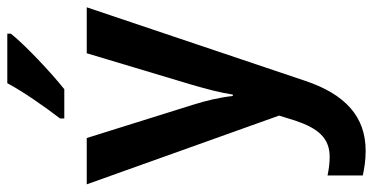

<svg xmlns="http://www.w3.org/2000/svg" viewBox="-274 -532 1046 539"><g transform="rotate(-90 249.5 -263.0)"><path d="M424 -756V-766H285C261 -721 219 -661 186 -618V-606H268C315 -643 394 -718 424 -756ZM1 -543 194 -3 180 42C159 105 132 139 78 139C59 139 40 136 26 133V232C45 236 67 240 95 240C191 240 254 183 292 69L498 -543H369L280 -246C268 -205 258 -166 253 -133H249C245 -170 236 -208 224 -246L131 -543Z"/></g></svg>

Font: Noto Sans Devanagari UI SemiCondensed SemiBold
Style: Regular
Weight: 600
Width: 4
Designer: Jelle Bosma - Monotype Design Team
Foundry: Monotype Imaging Inc.
Version: Version 2.004